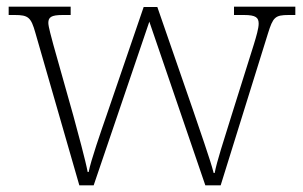

<svg xmlns="http://www.w3.org/2000/svg" viewBox="-20 -556 908 576"><path d="M86 -458 218 0H261L428 -491L596 0H642L784 -456C799 -504 805 -511 846 -511H866V-536H682V-511H712C748 -511 756 -503 756 -485C756 -471 749 -447 741 -421L675 -211C651 -134 630 -70 624 -37H621C612 -74 575 -178 559 -226L452 -535H411L300 -211C283 -162 252 -73 246 -40H243C237 -73 213 -161 200 -209L140 -422C135 -441 125 -476 125 -487C125 -504 133 -511 168 -511H192V-536H6V-511H24C65 -511 73 -504 86 -458Z"/></svg>

Font: Noto Serif Ethiopic ExtraLight
Style: Regular
Weight: 200
Designer: Monotype Design Team
Foundry: Monotype Imaging Inc.
Version: Version 2.102